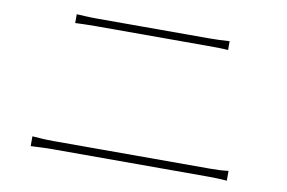

<svg xmlns="http://www.w3.org/2000/svg" viewBox="-62 -729 1125 752"><g transform="rotate(10 500.0 -353.0)"><path d="M187 -623V-588C214 -589 235 -590 266 -590H709C740 -590 769 -590 795 -588V-623C769 -621 741 -620 709 -620H266C235 -620 214 -622 187 -623ZM99 -122V-83C128 -84 150 -86 183 -86H807C831 -86 855 -85 879 -83V-122C855 -119 833 -118 807 -118H183C150 -118 128 -120 99 -122Z"/></g></svg>

Font: Source Han Sans JP ExtraLight
Style: Regular
Weight: 250
Designer: Ryoko NISHIZUKA 西塚涼子 (kana, bopomofo & ideographs); Paul D. Hunt (Latin, Greek & Cyrillic); Sandoll Communications 산돌커뮤니
Foundry: Adobe
Version: Version 2.001;hotconv 1.0.107;makeotfexe 2.5.65593